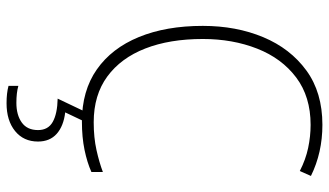

<svg xmlns="http://www.w3.org/2000/svg" viewBox="-229 -535 1004 586"><g transform="rotate(90 273.0 -242.0)"><path d="M361 -688Q275 -688 216.5 -644Q158 -600 128.5 -525Q99 -450 99 -359Q99 -258 128 -183.5Q157 -109 213.5 -67.5Q270 -26 353 -26Q400 -26 438 -34.5Q476 -43 505 -54V-19Q476 -6 437.5 2Q399 10 351 10Q257 10 192 -35.5Q127 -81 93 -164Q59 -247 59 -359Q59 -461 93.5 -543.5Q128 -626 195 -675Q262 -724 361 -724Q446 -724 517 -689L502 -655Q467 -673 431.5 -680.5Q396 -688 361 -688ZM412 144Q412 188 380 214Q348 240 295 240Q264 240 242 234V204Q263 210 294 210Q331 210 354 193.5Q377 177 377 144Q377 113 352 99Q327 85 281 84L321 0H352L323 61Q365 66 388.5 87Q412 108 412 144Z"/></g></svg>

Font: Noto Sans Khmer UI SemiCondensed ExtraLight
Style: Regular
Weight: 200
Width: 4
Designer: Danh Hong and the Monotype Design Team
Foundry: Monotype Imaging Inc.
Version: Version 2.002; ttfautohint (v1.8.4.7-5d5b)